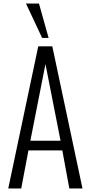

<svg xmlns="http://www.w3.org/2000/svg" viewBox="-20 -1074 517 1094"><path d="M27 0 198 -810H278L450 0H375L335 -217H142L101 0ZM153 -272H325L239 -709ZM220 -858 128 -1054H202L257 -858Z"/></svg>

Font: Oswald Light
Style: Regular
Weight: 300
Designer: Vernon Adams
Foundry: Vernon Adams
Version: Version 4.103;gftools[0.9.33.dev8+g029e19f]